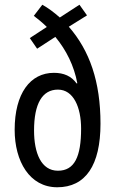

<svg xmlns="http://www.w3.org/2000/svg" viewBox="-20 -782 487 812"><path d="M159 -762 123 -715C141 -701 160 -686 178 -668L106 -621L137 -576L214 -626C261 -569 293 -504 307 -430L304 -429C282 -460 250 -474 208 -474C108 -474 42 -387 42 -233C42 -100 105 10 222 10C342 10 405 -83 405 -259C405 -437 359 -568 271 -669L348 -717L316 -762L233 -708C208 -730 184 -748 159 -762ZM225 -403C291 -403 323 -328 323 -238C323 -119 295 -60 225 -60C154 -60 124 -135 124 -230C124 -344 159 -403 225 -403Z"/></svg>

Font: Noto Sans Gurmukhi UI ExtraCondensed
Style: Regular
Weight: 400
Width: 2
Designer: Jelle Bosma - Monotype Design Team
Foundry: Monotype Imaging Inc.
Version: Version 2.004